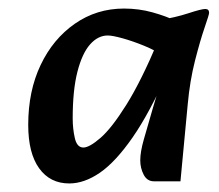

<svg xmlns="http://www.w3.org/2000/svg" viewBox="-20 -712 512 449"><path d="M142 -283Q97 -283 71.5 -318.5Q46 -354 46 -420Q46 -499 75 -560Q104 -621 155 -656.5Q206 -692 270 -692Q305 -692 337 -683Q369 -674 389 -664L366 -579Q344 -594 317 -605Q290 -616 266.5 -622.5Q243 -629 232 -629Q209 -629 190.5 -608Q172 -587 161 -544Q150 -501 150 -435Q150 -411 155 -389Q160 -367 175 -367Q189 -367 215 -389.5Q241 -412 275.5 -467Q310 -522 350 -617L373 -545Q330 -448 290 -390.5Q250 -333 213.5 -308Q177 -283 142 -283ZM340 -288Q324 -288 316 -303.5Q308 -319 308 -337Q308 -357 316.5 -386.5Q325 -416 338 -461L356 -521L332 -543L352 -665Q390 -671 420.5 -681Q451 -691 460 -691Q469 -691 469 -682Q469 -678 458.5 -647.5Q448 -617 436 -570Q424 -523 419 -468L402 -288Z"/></svg>

Font: Alkatra
Style: Regular
Weight: 400
Designer: Suman Bhandary
Version: Version 1.100;gftools[0.9.22]